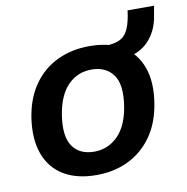

<svg xmlns="http://www.w3.org/2000/svg" viewBox="-74 -704 765 786"><g transform="rotate(-10 308.5 -311.0)"><path d="M266 10Q184 10 129.5 -23Q75 -56 52.5 -118.5Q30 -181 43 -268Q56 -349 95.5 -404Q135 -459 194.5 -487Q254 -515 327 -515Q410 -515 464 -482Q518 -449 540.5 -387Q563 -325 549 -238Q536 -157 496.5 -102Q457 -47 398 -18.5Q339 10 266 10ZM273 -86Q330 -86 371 -126.5Q412 -167 425 -248Q439 -336 409 -377.5Q379 -419 319 -419Q261 -419 221 -378.5Q181 -338 168 -258Q154 -170 183 -128Q212 -86 273 -86ZM457 -441 389 -486 392 -505Q428 -506 450 -515.5Q472 -525 484.5 -548Q497 -571 504 -611L507 -632H617L610 -592Q600 -528 560.5 -487.5Q521 -447 457 -441Z"/></g></svg>

Font: Mulish ExtraLight
Style: Italic
Weight: 200
Italic angle: -9°
Designer: Vernon Adams
Foundry: Vernon Adams
Version: Version 3.603